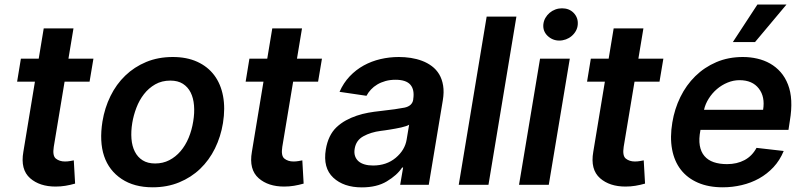

<svg xmlns="http://www.w3.org/2000/svg" viewBox="-20 -799 3477 830"><path d="M70.3 -545.5H147.4L169 -676.1H297.6L275.9 -545.5H383.9L367.2 -446H259.2L212.4 -164.1Q206.3 -125.4 221.6 -113.3Q237.2 -100.9 260.7 -100.9Q272.4 -100.9 282.8 -102.8Q293.3 -104.8 299 -105.8L304.7 -5.3Q283.4 0.7 263 4.1Q242.5 7.5 220.2 7.5Q151.6 7.5 110.4 -28.4Q67.5 -66.1 81 -142.8L131 -446H54Z M422.9 -273.8Q432.5 -332.7 457.6 -383.7Q482.6 -434.7 521.5 -472.1Q560.4 -509.6 612 -531.1Q663.7 -552.6 726.9 -552.6Q787.3 -552.6 832.6 -532Q877.8 -511.4 906.1 -473.9Q934.3 -436.4 944.2 -383.9Q954.2 -331.3 943.9 -267Q934.3 -208.1 909.3 -157.3Q884.2 -106.5 845.3 -69.2Q806.5 -32 754.6 -10.7Q702.8 10.7 639.9 10.7Q560 10.7 506 -25.2Q451 -61.8 430 -124.3Q409.1 -186.8 422.9 -273.8ZM650.6 -92.3Q684.3 -92.3 711.8 -106.5Q739.3 -120.7 760.5 -145.4Q781.6 -170.1 795.5 -203.3Q809.3 -236.5 815.3 -274.5Q821.4 -311.1 818.7 -343.2Q816.1 -375.4 804.2 -399.1Q792.3 -422.9 770.6 -436.8Q748.9 -450.6 716.6 -450.6Q679.3 -450.6 650.9 -434.3Q622.5 -418 602.3 -391.9Q582 -365.8 569.6 -333.1Q557.2 -300.4 551.8 -267.8Q545.8 -231.2 548.3 -199.2Q550.8 -167.3 562.9 -143.5Q574.9 -119.7 596.6 -106Q618.3 -92.3 650.6 -92.3Z M1058.2 -545.5H1135.3L1157 -676.1H1285.5L1263.8 -545.5H1371.8L1355.1 -446H1247.2L1200.3 -164.1Q1194.2 -125.4 1209.5 -113.3Q1225.1 -100.9 1248.6 -100.9Q1260.3 -100.9 1270.8 -102.8Q1281.2 -104.8 1286.9 -105.8L1292.6 -5.3Q1271.3 0.7 1250.9 4.1Q1230.5 7.5 1208.1 7.5Q1139.6 7.5 1098.4 -28.4Q1055.4 -66.1 1068.9 -142.8L1119 -446H1041.9Z M1388.5 -153.1Q1398.8 -214.5 1434.3 -248.6Q1453.1 -266.3 1475.5 -278.6Q1497.9 -290.8 1522.4 -299Q1546.9 -307.2 1572.4 -311.8Q1598 -316.4 1622.9 -318.9Q1696.4 -327.1 1729 -333.8Q1761.7 -340.9 1766.3 -367.9V-370Q1772.7 -410.9 1754.3 -432.5Q1735.8 -454.2 1689.6 -454.2Q1666.2 -454.2 1646.5 -448.7Q1626.8 -443.2 1611 -433.8Q1595.2 -424.4 1583.5 -411.8Q1571.7 -399.1 1564.3 -384.9L1447.8 -402Q1464.8 -440.7 1491.8 -469.1Q1518.8 -497.5 1552.4 -516Q1585.9 -534.4 1624.6 -543.5Q1663.4 -552.6 1704.2 -552.6Q1730.1 -552.6 1755.9 -548.7Q1781.6 -544.7 1804.7 -536Q1827.8 -527.3 1846.9 -513Q1866.1 -498.6 1878.6 -477.8Q1891 -457 1895.6 -429Q1900.2 -400.9 1894.2 -365.1L1833.5 0H1709.9L1722.7 -74.9H1718.4Q1707 -57.5 1690.7 -43Q1674.4 -28.4 1652 -14.9Q1609 11 1544 11Q1465.9 11 1420.8 -30.9Q1375.4 -73.2 1388.5 -153.1ZM1592.7 -83.5Q1650.9 -83.5 1690.7 -116.8Q1730.5 -150.2 1737.9 -195.7L1748.6 -259.9Q1744 -256.7 1734.9 -253.7Q1725.9 -250.7 1714.3 -248Q1702.8 -245.4 1690 -243.1Q1677.2 -240.8 1665.1 -238.8Q1653.1 -236.9 1642.9 -235.4Q1632.8 -234 1626.8 -233.3Q1604.4 -230.5 1585.6 -224.6Q1566.8 -218.8 1550.8 -209.9Q1518.8 -192.5 1513.1 -155.2Q1510.3 -137.8 1514.9 -124.3Q1519.5 -110.8 1530 -101.7Q1540.5 -92.7 1556.5 -88.1Q1572.4 -83.5 1592.7 -83.5Z M2212.4 -727.3 2091.6 0H1963.1L2083.8 -727.3Z M2314.6 -545.5H2443.2L2352.3 0H2223.7ZM2328.8 -693.2Q2330.3 -708.5 2337.5 -721.2Q2344.8 -734 2355.8 -743.4Q2366.8 -752.8 2380.7 -758Q2394.5 -763.1 2409.4 -763.1Q2424.7 -763.1 2437.5 -758.2Q2450.3 -753.2 2460.2 -742.9Q2479.8 -722.3 2477.6 -693.2Q2476.6 -678.3 2469.5 -665.5Q2462.4 -652.7 2451.3 -643.3Q2440.3 -633.9 2426.3 -628.7Q2412.3 -623.6 2397.7 -623.6Q2368.6 -623.6 2346.9 -644.2Q2326.3 -664.4 2328.8 -693.2Z M2534.1 -545.5H2611.2L2632.8 -676.1H2761.4L2739.7 -545.5H2847.7L2831 -446H2723L2676.1 -164.1Q2670.1 -125.4 2685.4 -113.3Q2701 -100.9 2724.4 -100.9Q2736.2 -100.9 2746.6 -102.8Q2757.1 -104.8 2762.8 -105.8L2768.5 -5.3Q2747.2 0.7 2726.7 4.1Q2706.3 7.5 2683.9 7.5Q2615.4 7.5 2574.2 -28.4Q2531.2 -66.1 2544.7 -142.8L2594.8 -446H2517.8Z M2886.4 -269.5Q2896 -328.1 2921.2 -379.6Q2946.4 -431.1 2985.6 -469.6Q3024.9 -508.2 3076.7 -530.4Q3128.6 -552.6 3191.4 -552.6Q3223.7 -552.6 3253.7 -545.6Q3283.7 -538.7 3309.1 -524.3Q3334.5 -509.9 3354.4 -487.4Q3374.3 -464.8 3386.4 -433.6Q3410.5 -372.2 3394.5 -277L3388.5 -237.6H3008.2L3007.8 -235.8Q3000.4 -197.8 3005.1 -170.1Q3009.9 -142.4 3025.2 -124.5Q3040.5 -106.5 3065.3 -98Q3090.2 -89.5 3122.9 -89.5Q3165.8 -89.5 3198.5 -106.9Q3231.2 -124.3 3250.4 -159.8L3367.9 -146.3Q3351.2 -105.8 3323.7 -76.3Q3296.2 -46.9 3261.4 -27.5Q3226.6 -8.2 3186.4 1.2Q3146.3 10.7 3104.4 10.7Q3043 10.7 2997.2 -9.2Q2951.3 -29.1 2923.1 -65.5Q2894.9 -101.9 2885.3 -153.8Q2875.7 -205.6 2886.4 -269.5ZM3278.8 -324.2Q3288 -380.7 3260.3 -416.2Q3232.6 -452.4 3176.8 -452.4Q3150.2 -452.4 3125 -441.9Q3099.8 -431.5 3079.2 -413.9Q3058.6 -396.3 3043.9 -373Q3029.1 -349.8 3023.4 -324.2ZM3148.1 -617.2 3254.3 -779.5H3380L3244 -617.2Z"/></svg>

Font: Inter P Semi Bold
Style: Italic
Weight: 600
Italic angle: 9.39999°
Designer: Rasmus Andersson
Foundry: rsms
Version: Version 3.018;git-588b23468